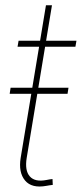

<svg xmlns="http://www.w3.org/2000/svg" viewBox="-20 -691 305 716"><path d="M235.4 -363.8 231.9 -341.3H16.1L19.5 -363.8ZM265.1 -539.1 261.2 -516.6H45.4L49.3 -539.1ZM151.4 -671.4H173.8L79.6 -102.5Q71.8 -54.7 91.3 -33Q110.8 -11.2 154.3 -20Q159.2 -21 165 -22Q170.9 -22.9 175.8 -23.4L176.8 -1.5Q170.9 -1 165 0Q159.2 1 153.3 2Q98.6 12.2 73.5 -17.8Q48.3 -47.9 57.1 -102.5Z"/></svg>

Font: Inter 18pt Thin
Style: Italic
Weight: 250
Italic angle: -9.3988°
Version: Version 4.001;git-66647c0bb